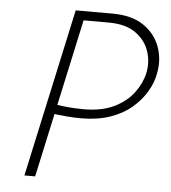

<svg xmlns="http://www.w3.org/2000/svg" viewBox="-49 -703 666 748"><g transform="rotate(5 283.5 -329.0)"><path d="M274 -241Q249 -241 217.5 -243.5Q186 -246 153 -251L160 -287Q183 -284 204.5 -281.5Q226 -279 246 -278Q266 -277 281 -277Q351 -277 399 -300Q447 -323 475 -360Q503 -397 512 -437Q522 -481 508 -523.5Q494 -566 455 -594Q416 -622 348 -622H251L116 0H74L217 -658H360Q437 -658 483.5 -626Q530 -594 547.5 -544Q565 -494 554 -441Q548 -405 527 -369.5Q506 -334 471.5 -304.5Q437 -275 387.5 -258Q338 -241 274 -241Z"/></g></svg>

Font: Ysabeau Infant ExtraLight
Style: Italic
Weight: 250
Italic angle: -12°
Designer: Christian Thalmann (Catharsis Fonts)
Version: Version 2.001;gftools[0.9.30]; featfreeze: ss01,ss02,lnum